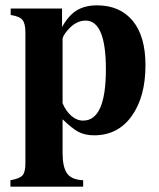

<svg xmlns="http://www.w3.org/2000/svg" viewBox="-20 -493 596 718"><path d="M212 -461V-392Q237 -436 267.5 -454.5Q298 -473 343 -473Q428 -473 476 -415.5Q524 -358 524 -249Q524 -131 472.5 -59Q421 13 332 13Q298 13 274 0.5Q250 -12 214 -47V79Q214 131 230.5 155Q247 179 291 181V205H19V181Q54 175 64.5 162.5Q75 150 75 118V-372Q75 -405 64 -418.5Q53 -432 20 -437V-461ZM214 -346V-107Q226 -78 246.5 -60Q267 -42 291 -42Q376 -42 376 -234Q376 -416 300 -416Q263 -416 232 -379Q214 -358 214 -346Z"/></svg>

Font: STIX
Style: Bold
Weight: 700
Designer: MicroPress Inc., with final additions and corrections provided by Coen Hoffman, Elsevier (retired)
Version: Version 1.1.1